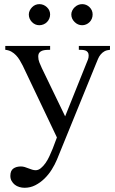

<svg xmlns="http://www.w3.org/2000/svg" viewBox="-20 -681 555 924"><path d="M509.3 -441.4Q493.2 -439.9 482.7 -434.1Q472.2 -428.2 464.4 -418.7Q456.5 -409.2 451.7 -397.5L441.4 -372.6L253.9 87.4Q244.1 110.8 229 135Q213.9 159.2 193.8 178.7Q173.8 198.2 149.9 210.4Q126 222.7 98.1 222.7Q85.4 222.7 73 219Q60.5 215.3 51.3 208Q42 200.7 35.9 189.9Q29.8 179.2 29.8 165.5Q29.8 140.6 43.9 130.4Q58.1 120.1 80.6 120.1Q89.8 120.1 98.9 122.8Q107.9 125.5 116.9 129.2Q126 132.8 134.8 135.5Q143.6 138.2 151.4 138.2Q164.6 138.2 176.5 128.4Q188.5 118.7 199 103.8Q209.5 88.9 218 70.3Q226.6 51.8 233.6 34.4Q240.7 17.1 245.6 2.4Q250.5 -12.2 253.9 -19.5L88.9 -366.2Q82 -379.4 74.5 -392.1Q66.9 -404.8 57.1 -415Q47.4 -425.3 34.9 -432.4Q22.5 -439.5 5.4 -441.4V-460H221.2V-441.4Q211.4 -441.4 201.4 -440.7Q191.4 -439.9 183.1 -437Q174.8 -434.1 169.4 -427.5Q164.1 -420.9 164.1 -408.2Q164.1 -394 169.7 -380.1Q175.3 -366.2 181.2 -353.5L293.5 -121.1L396 -376.5L403.3 -394.5Q406.7 -402.8 406.7 -414.1Q406.7 -423.8 402.3 -429.7Q397.9 -435.5 390.9 -438Q383.8 -440.4 375.5 -440.9Q367.2 -441.4 359.4 -441.4V-460H509.3ZM425.8 -611.3Q425.8 -600.6 421.9 -591.1Q418 -581.5 410.9 -574.5Q403.8 -567.4 394.5 -563.5Q385.3 -559.6 375.5 -559.6Q354.5 -559.6 338.9 -575.2Q323.2 -590.8 323.2 -611.3Q323.2 -621.1 327.6 -630.1Q332 -639.2 339.4 -646.2Q346.7 -653.3 356 -657.2Q365.2 -661.1 375.5 -661.1Q396 -661.1 410.9 -646.5Q425.8 -631.8 425.8 -611.3ZM221.2 -611.3Q221.2 -600.6 217 -591.1Q212.9 -581.5 205.8 -574.5Q198.7 -567.4 189 -563.5Q179.2 -559.6 169.4 -559.6Q148.4 -559.6 133.5 -575.2Q118.7 -590.8 118.7 -611.3Q118.7 -621.1 123 -630.1Q127.4 -639.2 134.3 -646.2Q141.1 -653.3 150.1 -657.2Q159.2 -661.1 169.4 -661.1Q189.9 -661.1 205.6 -646.5Q221.2 -631.8 221.2 -611.3Z"/></svg>

Font: Simplified Naskh
Style: Regular
Weight: 400
Designer: SIL International
Foundry: Arabeyes
Version: 1.02_alpha